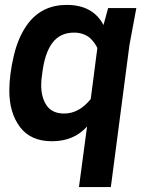

<svg xmlns="http://www.w3.org/2000/svg" viewBox="-20 -563 608 783"><path d="M432 200H302L335 -47Q281 13 192 13Q105 13 61.5 -45Q18 -103 18 -193Q18 -258 36.5 -336.5Q55 -415 95 -468Q153 -543 252 -543Q359 -543 402 -461L421 -530H536L508 -380ZM242 -100Q302 -100 350 -159L377 -367Q368 -388 346 -409Q319 -430 282 -430Q225 -430 193.5 -388Q162 -346 152 -262Q148 -237 148 -216Q148 -165 170.5 -132.5Q193 -100 242 -100Z"/></svg>

Font: Tanohe Sans SemiBold
Style: Italic
Weight: 600
Designer: Village Type and Design LLC & Cristiano Sobral
Foundry: Cooper Hewitt Smithsonian Design Museum
Version: Version 1.00;September 29, 2021;FontCreator 13.0.0.2655 64-b